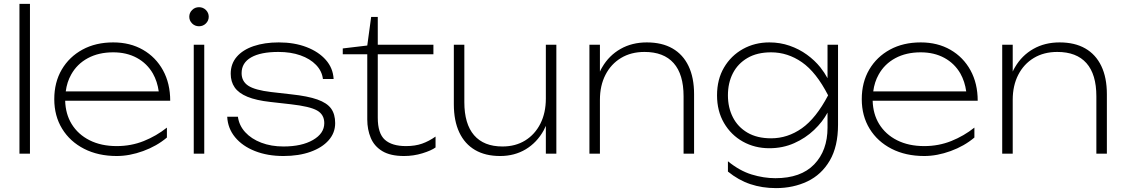

<svg xmlns="http://www.w3.org/2000/svg" viewBox="-20 -790 5782 987"><path d="M80 -770H134V0H80Z M580 12Q485 12 412.5 -25Q340 -62 299.5 -128Q259 -194 259 -280Q259 -367 297.5 -432.5Q336 -498 404 -535Q472 -572 562 -572Q649 -572 715 -534Q781 -496 818 -428.5Q855 -361 855 -272H315Q317 -204 348 -153Q381 -99 440.5 -69Q500 -39 580 -39Q654 -39 719 -65Q784 -91 838 -134V-83Q786 -39 716 -13.5Q646 12 580 12ZM796 -320Q789 -371 766 -412Q736 -464 683.5 -492.5Q631 -521 562 -521Q487 -521 431.5 -491Q376 -461 346 -407Q324 -368 318 -320Z M976 -560H1030V0H976ZM1003 -655Q982 -655 967.5 -669.5Q953 -684 953 -704Q953 -724 967.5 -738.5Q982 -753 1003 -753Q1024 -753 1038.5 -738.5Q1053 -724 1053 -704Q1053 -684 1038.5 -669.5Q1024 -655 1003 -655Z M1703 -157Q1703 -107 1669.5 -69Q1636 -31 1576 -9.5Q1516 12 1437 12Q1355 12 1290.5 -13.5Q1226 -39 1188.5 -84.5Q1151 -130 1148 -190H1203Q1209 -145 1240.5 -110.5Q1272 -76 1323 -56.5Q1374 -37 1437 -37Q1531 -37 1589 -70.5Q1647 -104 1647 -157Q1647 -201 1610 -222Q1573 -243 1475 -254L1369 -266Q1297 -274 1252 -292.5Q1207 -311 1186.5 -340.5Q1166 -370 1166 -411Q1166 -462 1197 -498Q1228 -534 1284 -553Q1340 -572 1413 -572Q1493 -572 1555.5 -548Q1618 -524 1655 -482Q1692 -440 1695 -384H1640Q1635 -425 1604.5 -456.5Q1574 -488 1524.5 -505.5Q1475 -523 1411 -523Q1320 -523 1271 -495Q1222 -467 1222 -414Q1222 -372 1256 -349.5Q1290 -327 1373 -317L1478 -305Q1562 -296 1611.5 -278.5Q1661 -261 1682 -232Q1703 -203 1703 -157Z M1742 -511V-541L1868 -556L1888 -703H1922V-560H2208V-511H1922V-185Q1922 -104 1958.5 -71.5Q1995 -39 2067 -39Q2114 -39 2149.5 -51.5Q2185 -64 2219 -88V-32Q2197 -16 2151.5 -2Q2106 12 2057 12Q1987 12 1945.5 -13Q1904 -38 1886 -81Q1868 -124 1868 -176V-511Z M2551 12Q2475 12 2422 -19Q2369 -50 2341 -109.5Q2313 -169 2313 -254V-560H2367V-265Q2367 -153 2417 -95Q2467 -37 2563 -37Q2630 -37 2680 -68Q2730 -99 2758 -154.5Q2786 -210 2786 -283V-560H2840V0H2786V-143Q2781 -131 2775 -120Q2740 -57 2682.5 -22.5Q2625 12 2551 12Z M3010 -560H3064V-422Q3069 -434 3076 -445Q3111 -505 3170 -538.5Q3229 -572 3305 -572Q3383 -572 3437 -541Q3491 -510 3519.5 -450.5Q3548 -391 3548 -306V0H3494V-295Q3494 -408 3443 -465.5Q3392 -523 3293 -523Q3224 -523 3172.5 -492Q3121 -461 3092.5 -405.5Q3064 -350 3064 -277V0H3010Z M4234 -134V-212Q4234 -211 4234 -211Q4209 -164 4165 -122Q4121 -80 4062.5 -54Q4004 -28 3935 -28Q3860 -28 3799 -62Q3738 -96 3702 -157.5Q3666 -219 3666 -300Q3666 -382 3702 -443Q3738 -504 3799 -538Q3860 -572 3935 -572Q3990 -572 4039 -555Q4088 -538 4128 -509Q4168 -480 4197 -444Q4219 -416 4234 -388V-560H4288V-149Q4288 -37 4245.5 35.5Q4203 108 4130.5 142.5Q4058 177 3969 177Q3898 177 3837 156.5Q3776 136 3722 92V39Q3782 88 3844 107Q3906 126 3966 126Q4097 126 4165.5 55Q4234 -16 4234 -134ZM3944 -79Q4029 -79 4102 -130.5Q4175 -182 4237 -300Q4176 -419 4102.5 -470Q4029 -521 3944 -521Q3872 -521 3822.5 -492Q3773 -463 3747.5 -413.5Q3722 -364 3722 -300Q3722 -237 3747.5 -187Q3773 -137 3822.5 -108Q3872 -79 3944 -79Z M4731 12Q4636 12 4563.5 -25Q4491 -62 4450.5 -128Q4410 -194 4410 -280Q4410 -367 4448.5 -432.5Q4487 -498 4555 -535Q4623 -572 4713 -572Q4800 -572 4866 -534Q4932 -496 4969 -428.5Q5006 -361 5006 -272H4466Q4468 -204 4499 -153Q4532 -99 4591.5 -69Q4651 -39 4731 -39Q4805 -39 4870 -65Q4935 -91 4989 -134V-83Q4937 -39 4867 -13.5Q4797 12 4731 12ZM4947 -320Q4940 -371 4917 -412Q4887 -464 4834.5 -492.5Q4782 -521 4713 -521Q4638 -521 4582.5 -491Q4527 -461 4497 -407Q4475 -368 4469 -320Z M5132 -560H5186V-422Q5191 -434 5198 -445Q5233 -505 5292 -538.5Q5351 -572 5427 -572Q5505 -572 5559 -541Q5613 -510 5641.5 -450.5Q5670 -391 5670 -306V0H5616V-295Q5616 -408 5565 -465.5Q5514 -523 5415 -523Q5346 -523 5294.5 -492Q5243 -461 5214.5 -405.5Q5186 -350 5186 -277V0H5132Z"/></svg>

Font: Bounded
Style: Regular
Weight: 200
Designer: Vlad Churkin
Version: Version 1.0